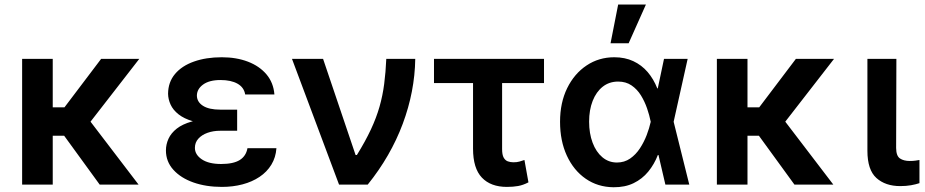

<svg xmlns="http://www.w3.org/2000/svg" viewBox="-20 -801 4014 833"><path d="M208.8 -545.5V0H76V-545.5ZM584.2 -545.5 325.3 -212H180.8L163.4 -335.2H259.6L418.7 -545.5ZM412.6 0 248.9 -225.1 353 -299 581.3 0Z M911.2 -285.2H1008.9V-233.7H935.7Q905.2 -233.7 880.3 -224.8Q855.5 -215.9 840.6 -199.4Q825.6 -182.9 825.6 -159.4Q825.6 -130 855.6 -109.7Q885.7 -89.5 939.3 -89.5Q992.5 -89.5 1020.1 -106.7Q1047.6 -123.9 1053.6 -158H1179.3Q1176.5 -117.9 1157.3 -86.5Q1138.1 -55 1106 -33.6Q1073.9 -12.1 1032.1 -1.1Q990.4 9.9 942.8 9.9Q873.9 9.9 819.1 -9.4Q764.2 -28.8 732.1 -64.5Q699.9 -100.1 699.9 -148.4Q699.9 -174.7 711.1 -199.2Q722.3 -223.7 747 -243.1Q771.7 -262.4 812.1 -273.8Q852.6 -285.2 911.2 -285.2ZM1008.9 -263.5H911.2Q855.5 -263.5 816.9 -274.9Q778.4 -286.2 754.6 -305Q730.8 -323.9 720.2 -347.1Q709.5 -370.4 709.2 -394.2Q709.5 -444.6 739.2 -479.9Q768.8 -515.3 821.4 -533.9Q873.9 -552.6 942.1 -552.6Q1005.7 -552.6 1055.8 -533.4Q1105.8 -514.2 1136.2 -478.2Q1166.5 -442.1 1170.5 -391.3H1043.7Q1038.7 -421.9 1010.5 -437.9Q982.2 -453.8 936.8 -453.8Q888.1 -453.8 861.3 -434.3Q834.5 -414.8 834.2 -386.4Q834.5 -358.7 860.6 -342Q886.7 -325.3 935.7 -325.3H1008.9Z M1451 0 1246.8 -545.5H1381.7L1522.7 -128.6H1528.4Q1565.3 -188.2 1589.1 -239.2Q1612.9 -290.1 1626.6 -338.2Q1640.3 -386.4 1646.8 -436.8Q1653.4 -487.2 1655.9 -545.5H1781.6Q1779.5 -403.8 1727.3 -263.8Q1675.1 -123.9 1575.3 0Z M2340.2 -545.5V-440.7H1862.9V-545.5ZM2032.3 -545.5H2158.4V-154.1Q2158.4 -129.6 2165.1 -117.4Q2171.9 -105.1 2183.1 -101Q2194.2 -96.9 2207.7 -96.9Q2223 -96.9 2233.8 -100.1Q2244.7 -103.3 2255.3 -106.9L2272.7 -9.9Q2249.6 2.1 2228 6Q2206.3 9.9 2179.3 9.9Q2109 9.9 2070.7 -30.4Q2032.3 -70.7 2032.3 -156.2Z M2642 11.4Q2573.5 10.7 2521.1 -25.6Q2468.8 -61.8 2439.3 -125.7Q2409.8 -189.6 2409.8 -272.7Q2409.8 -355.5 2440.7 -418.5Q2471.6 -481.5 2524.9 -517Q2578.1 -552.6 2645.2 -552.6Q2691.4 -552.6 2727.6 -535.7Q2763.8 -518.8 2789.8 -488.5Q2815.7 -458.1 2831.7 -417.6H2872.9L2902.3 -274.1L2970.5 0H2866.8L2802.9 -274.1Q2797.6 -300.8 2787.3 -330.8Q2777 -360.8 2760.7 -387.3Q2744.3 -413.7 2720 -430.4Q2695.7 -447.1 2661.9 -447.1Q2623.2 -447.1 2595 -424.9Q2566.8 -402.7 2551.3 -363.3Q2535.9 -323.9 2535.9 -273.1Q2535.9 -222.3 2551 -182Q2566.1 -141.7 2593.4 -118.8Q2620.7 -95.9 2656.6 -95.9Q2688.9 -95.9 2713.8 -113.1Q2738.6 -130.3 2756.4 -157.5Q2774.1 -184.7 2785.7 -215Q2797.2 -245.4 2802.9 -271.3L2860.8 -545.5H2963.4L2902.3 -271.3L2872.9 -128.6H2834.2Q2818.5 -88.1 2792.4 -56.3Q2766.3 -24.5 2729 -6.4Q2691.8 11.7 2642 11.4ZM2628.9 -613.3 2661.9 -781.2H2782.3L2707.4 -613.3Z M3223 -545.5V0H3090.2V-545.5ZM3598.4 -545.5 3339.5 -212H3195L3177.6 -335.2H3273.8L3432.9 -545.5ZM3426.8 0 3263.1 -225.1 3367.2 -299 3595.5 0Z M3743.3 -545.5H3869L3867.9 -158.7Q3868.3 -124.3 3884.6 -113.5Q3900.9 -102.6 3926.8 -102.6Q3940 -102.6 3951 -104Q3962 -105.5 3969.1 -106.9V-6.4Q3953.5 -1.1 3932.4 2.7Q3911.2 6.4 3885.7 6.4Q3821.4 6.4 3782.3 -28.8Q3743.3 -63.9 3743.3 -147Z"/></svg>

Font: InterMG SemiBold
Style: Regular
Weight: 600
Designer: Rasmus Andersson
Foundry: rsms
Version: Version 3.019;December 26, 2023;FontCreator 15.0.0.2955 64-b